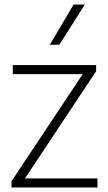

<svg xmlns="http://www.w3.org/2000/svg" viewBox="-20 -828 479 848"><path d="M30.5 0V-27L354.5 -514.5V-500.5H36.5V-540.5H404.5V-513.5L81 -26V-40H410.5V0ZM200 -630.5 305 -808H355L242 -630.5Z"/></svg>

Font: Encode Sans Condensed Thin ExtraLight
Style: Regular
Weight: 250
Version: Version 3.002